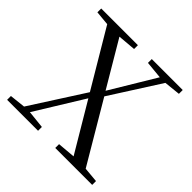

<svg xmlns="http://www.w3.org/2000/svg" viewBox="-183 -897 1066 1066"><g transform="rotate(45 350.0 -364.0)"><path d="M424 -698 527 -688 367 -422 209 -689 315 -698V-728H27V-698L112 -690L311 -355L109 -40L16 -30V0H259V-30L154 -41L329 -325L499 -39L394 -30V0H684V-30L595 -38L384 -395L571 -688L667 -698V-728H424Z"/></g></svg>

Font: Noto Serif CJK TC
Style: Regular
Weight: 400
Designer: Ryoko NISHIZUKA 西塚涼子 (kana & ideographs); Frank Grießhammer (Latin, Greek & Cyrillic); Wenlong ZHANG 张文龙 (bopomofo); San
Foundry: Adobe
Version: Version 2.001;hotconv 1.1.0;makeotfexe 2.6.0